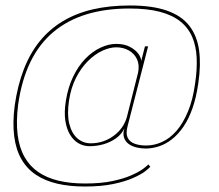

<svg xmlns="http://www.w3.org/2000/svg" viewBox="-20 -681 800 700"><path d="M289 -1Q349 -1 392.2 -10Q435.5 -19 464.5 -31.8Q493.5 -44.5 508.8 -56.2Q524 -68 528 -73L521 -81.5Q517.5 -77.5 502.8 -66.2Q488 -55 460.2 -42.5Q432.5 -30 390.5 -21Q348.5 -12 290.5 -12Q236.5 -12 193.5 -22.2Q150.5 -32.5 119.2 -54Q88 -75.5 69 -109.5Q50 -143.5 44.2 -190.5Q38.5 -237.5 46 -298.5Q58.5 -388.5 90.8 -454.8Q123 -521 174.5 -564.2Q226 -607.5 295.5 -628.8Q365 -650 451.5 -650Q517 -650 562.8 -638Q608.5 -626 637.5 -602.8Q666.5 -579.5 680.8 -546.2Q695 -513 697 -470.5Q699 -428 691.5 -378Q683.5 -318 665.5 -274.8Q647.5 -231.5 623.5 -204Q599.5 -176.5 571 -163.5Q542.5 -150.5 513 -150.5Q489 -150.5 471 -157Q453 -163.5 445.5 -178.8Q438 -194 445 -220.5L520 -512H508.5L494.5 -457.5Q495.5 -469.5 485 -484.2Q474.5 -499 454 -510Q433.5 -521 404 -521Q376 -521 346.5 -507.2Q317 -493.5 291.2 -467Q265.5 -440.5 246.8 -401.8Q228 -363 220 -313Q213.5 -271.5 218.2 -240.8Q223 -210 235.8 -189.2Q248.5 -168.5 267 -158.2Q285.5 -148 306.5 -148Q332.5 -148 357.8 -155.2Q383 -162.5 403.2 -177Q423.5 -191.5 433.5 -213Q427.5 -193.5 432.2 -179.2Q437 -165 449 -156.2Q461 -147.5 477.5 -143.5Q494 -139.5 511 -139.5Q535 -139.5 559.5 -147.5Q584 -155.5 606.5 -173Q629 -190.5 648.2 -218.2Q667.5 -246 681.5 -285.5Q695.5 -325 703 -377.5Q713 -445 705.8 -497.8Q698.5 -550.5 670.2 -587Q642 -623.5 588.8 -642.2Q535.5 -661 453.5 -661Q379 -661 318 -646.8Q257 -632.5 208.8 -603.5Q160.5 -574.5 125 -530.8Q89.5 -487 66.8 -428.2Q44 -369.5 33.5 -295.5Q25.5 -232.5 31.8 -184Q38 -135.5 58 -100.8Q78 -66 110.8 -44Q143.5 -22 188.2 -11.5Q233 -1 289 -1ZM311 -158.5Q283 -158.5 262.2 -176.5Q241.5 -194.5 232.8 -229Q224 -263.5 231.5 -313.5Q238.5 -361 257.2 -397.5Q276 -434 301 -458.8Q326 -483.5 353 -496Q380 -508.5 404 -508.5Q429.5 -508.5 449.8 -497Q470 -485.5 479.5 -465Q489 -444.5 483.5 -416.5L442.5 -254Q430.5 -212 393.5 -185.2Q356.5 -158.5 311 -158.5Z"/></svg>

Font: Anybody Thin
Style: Italic
Weight: 100
Italic angle: -10°
Designer: Tyler Finck
Foundry: Etcetera Type Company
Version: Version 1.114;gftools[0.9.25]